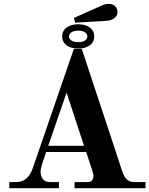

<svg xmlns="http://www.w3.org/2000/svg" viewBox="-20 -987 783 1007"><path d="M463.9 -92.8 432.1 -189.9H222.2L207 -145Q192.9 -103.5 192.9 -86.9Q192.9 -65.4 203.9 -48.8Q214.8 -32.2 242.2 -32.2H289.1V0H28.8V-32.2H65.9Q126.5 -32.2 151.9 -105L367.2 -730H409.2L623 -83Q640.6 -32.2 682.1 -32.2H743.2V0H371.1V-32.2H442.9Q454.6 -32.2 462.4 -41.5Q470.2 -50.8 470.2 -64Q470.2 -73.7 463.9 -92.8ZM329.1 -501 232.9 -222.2H420.9ZM368.2 -893.1 518.1 -960Q535.2 -966.8 548.8 -966.8Q571.3 -966.8 583.7 -954.6Q596.2 -942.4 596.2 -923.8Q596.2 -903.8 579.6 -891.6Q563 -879.4 540 -877.9L374 -868.2ZM330.1 -843Q354 -859.9 390.1 -859.9Q426.3 -859.9 450.2 -843Q474.1 -826.2 474.1 -795.9Q474.1 -765.6 450.2 -748.8Q426.3 -731.9 390.1 -731.9Q354 -731.9 330.1 -748.8Q306.2 -765.6 306.2 -795.9Q306.2 -826.2 330.1 -843ZM425.3 -817.6Q412.6 -826.2 390.1 -826.2Q367.7 -826.2 354.7 -817.6Q341.8 -809.1 341.8 -795.9Q341.8 -782.7 354.7 -774.4Q367.7 -766.1 390.1 -766.1Q412.6 -766.1 425.3 -774.4Q438 -782.7 438 -795.9Q438 -809.1 425.3 -817.6Z"/></svg>

Font: Flanker Steampunk
Style: Bold
Weight: 700
Designer: Alexey Kryukov, Leonardo Di Lena
Foundry: Alexey Kryukov, Leonardo Di Lena
Version: 1.210